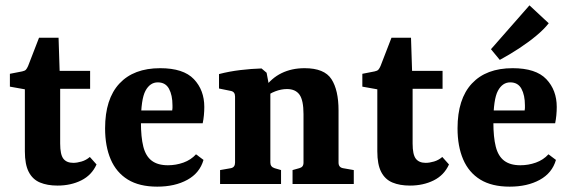

<svg xmlns="http://www.w3.org/2000/svg" viewBox="-20 -688 2132 718"><path d="M73 -354 17 -364V-412L63 -421Q73 -423 77 -427.5Q81 -432 85 -441L126 -547H199L203 -423H317V-356H205V-151Q205 -110 217 -94.5Q229 -79 254 -79Q268 -79 285 -84Q302 -89 316 -101L341 -73Q323 -33 284 -13.5Q245 6 195 6Q157 6 129.5 -5.5Q102 -17 87.5 -45Q73 -73 73 -122Z M373 -208Q373 -318 426.5 -375.5Q480 -433 579 -433Q666 -433 705 -392Q744 -351 744 -288Q744 -273 742.5 -257Q741 -241 738 -227H463V-275H624Q625 -280 625 -284Q625 -288 625 -294Q625 -332 612 -356Q599 -380 570 -380Q541 -380 524 -348.5Q507 -317 507 -231Q507 -175 516 -139.5Q525 -104 547.5 -87Q570 -70 608 -70Q638 -70 666 -80Q694 -90 713 -111L741 -90Q727 -41 680.5 -15.5Q634 10 568 10Q501 10 458 -16.5Q415 -43 394 -92Q373 -141 373 -208Z M1074 0V-52L1099 -59Q1107 -61 1111 -66Q1115 -71 1115 -80V-261Q1115 -313 1100 -334Q1085 -355 1053 -355Q1032 -355 1009.5 -346.5Q987 -338 967 -321L968 -358Q995 -396 1033 -414.5Q1071 -433 1119 -433Q1193 -433 1219.5 -392Q1246 -351 1246 -275V-80Q1246 -62 1263 -59L1303 -52V0ZM803 0V-52L843 -59Q859 -62 859 -80V-327Q859 -345 843 -348L799 -357V-411Q837 -421 879 -426Q921 -431 958 -432L977 -416L991 -341V-80Q991 -64 1007 -59L1031 -52V0Z M1391 -354 1335 -364V-412L1381 -421Q1391 -423 1395 -427.5Q1399 -432 1403 -441L1444 -547H1517L1521 -423H1635V-356H1523V-151Q1523 -110 1535 -94.5Q1547 -79 1572 -79Q1586 -79 1603 -84Q1620 -89 1634 -101L1659 -73Q1641 -33 1602 -13.5Q1563 6 1513 6Q1475 6 1447.5 -5.5Q1420 -17 1405.5 -45Q1391 -73 1391 -122Z M1691 -208Q1691 -318 1744.5 -375.5Q1798 -433 1897 -433Q1984 -433 2023 -392Q2062 -351 2062 -288Q2062 -273 2060.5 -257Q2059 -241 2056 -227H1781V-275H1942Q1943 -280 1943 -284Q1943 -288 1943 -294Q1943 -332 1930 -356Q1917 -380 1888 -380Q1859 -380 1842 -348.5Q1825 -317 1825 -231Q1825 -175 1834 -139.5Q1843 -104 1865.5 -87Q1888 -70 1926 -70Q1956 -70 1984 -80Q2012 -90 2031 -111L2059 -90Q2045 -41 1998.5 -15.5Q1952 10 1886 10Q1819 10 1776 -16.5Q1733 -43 1712 -92Q1691 -141 1691 -208ZM1816 -504 1960 -668 2032 -601Q2014 -578 1985 -554Q1956 -530 1921 -507Q1886 -484 1849 -464Z"/></svg>

Font: Rasa
Style: Bold
Weight: 700
Designer: Anna Giedrys (Yrsa+Rasa design), David Brezina (Yrsa art-direction, Rasa art-direction, design)
Foundry: Rosetta Type Foundry
Version: Version 2.004